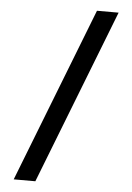

<svg xmlns="http://www.w3.org/2000/svg" viewBox="-62 -836 725 1052"><g transform="rotate(5 300.0 -310.0)"><path d="M54 170H173L547 -790H428Z"/></g></svg>

Font: CommitMonoV142 ExtLt
Style: Regular
Weight: 200
Monospace: yes
Designer: Eigil Nikolajsen
Foundry: Eigil Nikolajsen
Version: Version 1.142